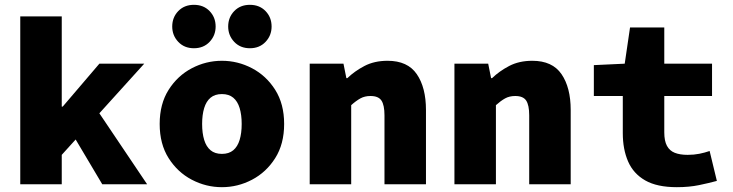

<svg xmlns="http://www.w3.org/2000/svg" viewBox="-20 -764 3040 796"><path d="M64 0V-696H236V-322H240L392 -500H578L236 -122V0ZM404 0 278 -212 376 -318 590 0Z M900 12Q834 12 775 -19Q716 -50 679 -108.5Q642 -167 642 -250Q642 -333 679 -391.5Q716 -450 775 -481Q834 -512 900 -512Q966 -512 1025 -481Q1084 -450 1121 -391.5Q1158 -333 1158 -250Q1158 -167 1121 -108.5Q1084 -50 1025 -19Q966 12 900 12ZM900 -126Q929 -126 947 -141Q965 -156 973.5 -184Q982 -212 982 -250Q982 -288 973.5 -316Q965 -344 947 -359Q929 -374 900 -374Q871 -374 853 -359Q835 -344 826.5 -316Q818 -288 818 -250Q818 -212 826.5 -184Q835 -156 853 -141Q871 -126 900 -126ZM784 -564Q744 -564 719 -590.5Q694 -617 694 -654Q694 -692 719 -718Q744 -744 784 -744Q824 -744 849 -718Q874 -692 874 -654Q874 -617 849 -590.5Q824 -564 784 -564ZM1016 -564Q976 -564 951 -590.5Q926 -617 926 -654Q926 -692 951 -718Q976 -744 1016 -744Q1056 -744 1081 -718Q1106 -692 1106 -654Q1106 -617 1081 -590.5Q1056 -564 1016 -564Z M1264 0V-500H1404L1416 -440H1420Q1450 -469 1491 -490.5Q1532 -512 1587 -512Q1670 -512 1708 -456.5Q1746 -401 1746 -308V0H1574V-286Q1574 -328 1561.5 -347Q1549 -366 1516 -366Q1492 -366 1474 -356Q1456 -346 1436 -328V0Z M1864 0V-500H2004L2016 -440H2020Q2050 -469 2091 -490.5Q2132 -512 2187 -512Q2270 -512 2308 -456.5Q2346 -401 2346 -308V0H2174V-286Q2174 -328 2161.5 -347Q2149 -366 2116 -366Q2092 -366 2074 -356Q2056 -346 2036 -328V0Z M2786 12Q2704 12 2655 -16Q2606 -44 2584 -94.5Q2562 -145 2562 -212V-366H2442V-494L2570 -500L2592 -650H2734V-500H2932V-366H2734V-215Q2734 -180 2745 -159.5Q2756 -139 2777.5 -130.5Q2799 -122 2831 -122Q2857 -122 2879.5 -126.5Q2902 -131 2922 -138L2952 -14Q2919 -5 2878 3.5Q2837 12 2786 12Z"/></svg>

Font: Source Code Pro ExtraLight Black
Style: Regular
Weight: 900
Monospace: yes
Version: Version 1.018;hotconv 1.0.116;makeotfexe 2.5.65601